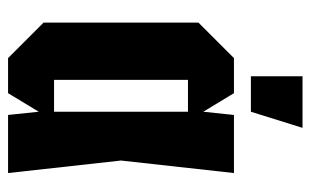

<svg xmlns="http://www.w3.org/2000/svg" viewBox="-167 -603 770 476"><g transform="rotate(90 218.0 -365.0)"><path d="M124 0 36 -88V-472L124 -560H211L257 -484L265 -560H409L378 -280L409 0H265L257 -76L211 0ZM178 -114H257V-446H178ZM169 -602V-730H297L257 -602Z"/></g></svg>

Font: Tektur Condensed SemiBold
Style: Regular
Weight: 600
Width: 3
Designer: Adam Jagosz
Foundry: Adam Jagosz
Version: Version 1.005;gftools[0.9.30]